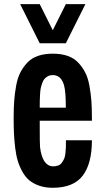

<svg xmlns="http://www.w3.org/2000/svg" viewBox="-20 -891 484 920"><path d="M295.4 -871.1H389.2L295.4 -683.6H170.4L76.7 -871.1H170.4L232.9 -746.1ZM170.4 -281.2Q170.4 -204.1 171.9 -185.5Q183.1 -96.7 232.9 -93.8Q248 -93.8 259.3 -98.1Q270.5 -102.5 277.3 -112.8Q284.2 -123 288.1 -132.1Q292 -141.1 293.7 -158.7Q295.4 -176.3 295.7 -187Q295.9 -197.8 295.9 -218.8H420.4Q420.4 -106.4 376 -48.8Q331.5 8.8 232.4 8.8Q196.8 8.8 168.5 -1Q140.1 -10.7 120.8 -26.6Q101.6 -42.5 87.4 -68.1Q73.2 -93.8 65.2 -120.1Q57.1 -146.5 52.7 -183.3Q48.3 -220.2 46.9 -252.4Q45.4 -284.7 45.4 -327.1Q45.4 -373.5 48.1 -409.2Q50.8 -444.8 57.6 -481.7Q64.5 -518.6 77.9 -544.4Q91.3 -570.3 111.6 -591.6Q131.8 -612.8 162.4 -623.3Q192.9 -633.8 232.9 -633.8Q272.9 -633.8 303.5 -623.3Q334 -612.8 354.2 -591.6Q374.5 -570.3 387.9 -544.4Q401.4 -518.6 408.2 -481.7Q415 -444.8 417.7 -409.2Q420.4 -373.5 420.4 -327.1V-312.5H170.4ZM295.4 -375Q295.4 -451.2 287.1 -481.4Q273.4 -531.2 232.9 -531.2Q219.7 -531.2 209.7 -525.9Q199.7 -520.5 193.1 -512.9Q186.5 -505.4 181.9 -491.7Q177.2 -478 175 -467.3Q172.9 -456.5 171.9 -438Q170.9 -419.4 170.7 -409.4Q170.4 -399.4 170.4 -380.4Q170.4 -377 170.4 -375Z"/></svg>

Font: Oswald
Style: Stencbab
Weight: 400
Designer: Mathieu Le Lay
Foundry: Mathieu Le Lay
Version: Version 1.000